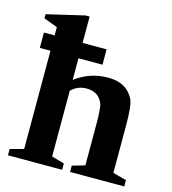

<svg xmlns="http://www.w3.org/2000/svg" viewBox="-120 -928 922 1027"><g transform="rotate(15 340.5 -415.0)"><path d="M249 -55 319 -35V0H19V-35L94 -55V-599H35V-684H94V-730L18 -758V-781L227 -830H249V-684H382V-599H249V-479Q329 -540 431 -540Q534 -540 573 -460Q588 -429 588 -318V-55L663 -35V0H363V-35L433 -55V-279Q433 -377 423 -399Q398 -454 334 -454Q284 -454 249 -419Z"/></g></svg>

Font: Libre Caslon Text
Style: Bold
Weight: 700
Designer: Pablo Impallari, Rodrigo Fuenzalida
Foundry: Pablo Impallari, Rodrigo Fuenzalida
Version: Version 1.002